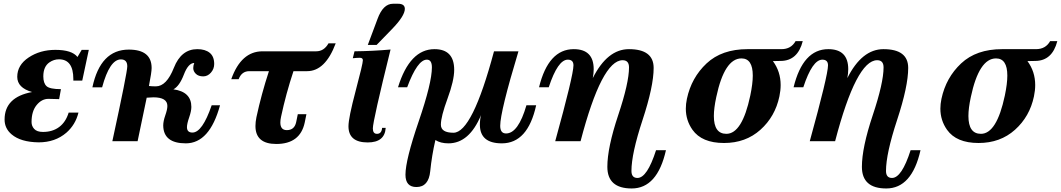

<svg xmlns="http://www.w3.org/2000/svg" viewBox="-20 -767 5764 1043"><path d="M189.9 6.3Q92.3 4.9 43 -37.1Q4.9 -69.3 4.9 -117.7Q4.9 -239.3 154.3 -267.1Q73.7 -290 73.7 -349.6Q73.7 -413.6 135.7 -454.8Q197.8 -496.1 280.8 -496.1Q370.6 -496.1 400.9 -457.5L423.8 -496.1H462.4L426.8 -329.1H378.4V-337.4Q378.4 -444.8 300.3 -444.8Q272.5 -444.8 248.5 -428.2Q215.3 -405.3 215.3 -352.1Q215.3 -315.4 232.7 -299.1Q250 -282.7 311 -282.7L301.3 -228.5Q267.1 -230 243.2 -230Q206.5 -230 179 -196.3Q151.4 -162.6 151.4 -104Q151.4 -82.5 165.5 -66.9Q180.2 -50.3 213.4 -50.3Q265.6 -50.3 301.5 -77.1Q337.4 -104 353 -155.3H406.2Q390.1 -89.4 340.3 -45.9Q279.3 6.3 189.9 6.3Z M789.1 -299.8Q806.6 -297.9 826.7 -297.9Q884.8 -297.9 924.6 -398.9Q964.4 -500 1051.8 -500Q1094.7 -500 1119.1 -480.2Q1143.6 -460.4 1143.6 -419.4Q1143.6 -392.6 1125.7 -372.3Q1107.9 -352.1 1084 -352.1Q1058.1 -352.1 1043.9 -366Q1029.8 -379.9 1029.8 -397Q1029.8 -411.6 1035.2 -424.8Q1002.9 -424.8 978.8 -361.8Q954.6 -298.8 921.9 -281.7Q1019.5 -268.6 1019.5 -186Q1019.5 -163.6 1007.6 -129.2Q995.6 -94.7 995.6 -76.2Q995.6 -46.9 1025.4 -46.9Q1079.1 -46.9 1129.9 -195.3H1175.3Q1118.7 11.7 989.3 11.7Q867.7 11.7 866.7 -85.4Q866.7 -108.4 877.9 -140.4Q889.2 -172.4 889.2 -191.4Q889.2 -238.3 813.5 -238.3Q799.8 -238.3 776.9 -236.3Q760.7 -155.8 727.5 0H590.3Q671.4 -373.5 671.4 -406.7Q671.4 -444.3 636.7 -444.3Q575.7 -444.3 534.7 -292.5H481.9Q525.4 -497.6 679.7 -497.6Q803.7 -497.6 803.7 -397.5Q803.7 -375 789.1 -299.8Z M1481 15.1Q1367.7 15.1 1367.7 -82.5Q1367.7 -104 1373 -130.4Q1399.9 -255.4 1440.9 -380.4H1334.5Q1293 -380.4 1276.4 -336.9H1236.3Q1290 -488.3 1406.2 -488.3H1697.8Q1740.2 -488.3 1764.6 -531.7H1803.7Q1747.1 -380.4 1648.4 -380.4H1574.2Q1533.2 -256.8 1506.8 -132.8Q1502.9 -114.7 1502.9 -101.6Q1502.9 -60.1 1538.1 -60.1Q1579.6 -60.1 1588.9 -103.5L1597.7 -146.5H1644.5L1635.3 -101.1Q1610.4 15.1 1481 15.1Z M1977.5 6.8Q1873 6.8 1873 -81.1Q1873 -126.5 1912.1 -273.7Q1951.2 -420.9 1951.2 -439.5Q1951.2 -453.1 1935.1 -453.1Q1920.4 -453.1 1896.5 -450.7L1905.8 -488.3Q2003.4 -489.3 2101.6 -498Q2005.4 -109.4 2005.4 -69.3Q2005.4 -40 2027.8 -40Q2053.2 -40 2055.7 -72.3H2075.2Q2070.3 6.8 1977.5 6.8ZM2025.9 -522.9H1978L2030.8 -664.1Q2061 -746.6 2114.7 -746.6H2142.1Q2179.2 -746.6 2179.2 -718.8Q2179.2 -680.7 2108.4 -607.9Z M2326.2 -400.9Q2326.2 -442.9 2298.8 -442.9Q2247.6 -442.9 2191.9 -293H2142.1Q2206.1 -500 2340.3 -500Q2447.3 -500 2447.3 -387.7Q2447.3 -329.6 2411.1 -231.4Q2375 -133.3 2375 -89.8Q2375 -45.9 2443.4 -45.9Q2545.4 -45.9 2663.6 -488.3H2796.4Q2697.3 -160.2 2697.3 -83.5Q2697.3 -42 2729 -42Q2795.4 -42 2839.8 -195.3H2892.6Q2847.2 11.7 2706.1 11.7Q2586.9 11.7 2586.9 -89.4Q2586.9 -118.7 2593.3 -142.1Q2529.3 11.7 2416 11.7Q2373 11.7 2345.2 -6.3Q2325.7 77.6 2317.1 163.3Q2308.6 249 2242.2 249Q2182.6 249 2182.6 182.1Q2182.6 102.5 2254.4 -107.2Q2326.2 -316.9 2326.2 -400.9Z M3411.6 256.8Q3279.3 256.8 3279.3 139.2Q3279.3 35.2 3338.1 -140.9Q3397 -316.9 3397 -400.9Q3397 -439.9 3362.3 -439.9Q3249 -439.9 3133.8 0H2996.1Q3095.2 -358.9 3095.2 -412.1Q3095.2 -442.9 3064.5 -442.9Q3010.3 -442.9 2960.9 -293H2908.2Q2959 -500 3096.7 -500Q3205.1 -500 3205.1 -391.1Q3205.1 -368.2 3200.2 -342.8Q3279.3 -500 3396.5 -500Q3530.8 -500 3530.8 -397.9Q3530.8 -298.3 3470.5 -115.2Q3410.2 67.9 3410.2 161.6Q3410.2 199.7 3442.9 199.7Q3495.6 199.7 3543.9 48.8H3597.7Q3550.8 256.8 3411.6 256.8Z M3925.8 -40Q4011.7 -40 4055.7 -247.6Q4069.3 -312.5 4069.3 -356.4Q4069.3 -449.7 4007.8 -449.7Q3915.5 -449.7 3871.1 -240.2Q3857.9 -179.2 3857.9 -136.7Q3857.9 -40 3925.8 -40ZM3913.1 9.8Q3792.5 9.8 3741.7 -62Q3705.6 -113.3 3705.6 -176.8Q3705.6 -202.1 3711.4 -230Q3735.8 -345.2 3818.4 -422.6Q3900.9 -500 4041 -500H4225.1Q4277.3 -500 4301.8 -543.5H4340.8Q4313.5 -437 4221.7 -436L4178.7 -435.1Q4220.7 -377.9 4220.7 -305.2Q4220.7 -275.4 4213.9 -243.2Q4190.9 -133.8 4110.8 -62Q4030.8 9.8 3913.1 9.8Z M4794.4 256.8Q4662.1 256.8 4662.1 139.2Q4662.1 35.2 4720.9 -140.9Q4779.8 -316.9 4779.8 -400.9Q4779.8 -439.9 4745.1 -439.9Q4631.8 -439.9 4516.6 0H4378.9Q4478 -358.9 4478 -412.1Q4478 -442.9 4447.3 -442.9Q4393.1 -442.9 4343.8 -293H4291Q4341.8 -500 4479.5 -500Q4587.9 -500 4587.9 -391.1Q4587.9 -368.2 4583 -342.8Q4662.1 -500 4779.3 -500Q4913.6 -500 4913.6 -397.9Q4913.6 -298.3 4853.3 -115.2Q4793 67.9 4793 161.6Q4793 199.7 4825.7 199.7Q4878.4 199.7 4926.8 48.8H4980.5Q4933.6 256.8 4794.4 256.8Z M5308.6 -40Q5394.5 -40 5438.5 -247.6Q5452.1 -312.5 5452.1 -356.4Q5452.1 -449.7 5390.6 -449.7Q5298.3 -449.7 5253.9 -240.2Q5240.7 -179.2 5240.7 -136.7Q5240.7 -40 5308.6 -40ZM5295.9 9.8Q5175.3 9.8 5124.5 -62Q5088.4 -113.3 5088.4 -176.8Q5088.4 -202.1 5094.2 -230Q5118.7 -345.2 5201.2 -422.6Q5283.7 -500 5423.8 -500H5607.9Q5660.2 -500 5684.6 -543.5H5723.6Q5696.3 -437 5604.5 -436L5561.5 -435.1Q5603.5 -377.9 5603.5 -305.2Q5603.5 -275.4 5596.7 -243.2Q5573.7 -133.8 5493.7 -62Q5413.6 9.8 5295.9 9.8Z"/></svg>

Font: Munson
Style: Bold Italic
Weight: 700
Italic angle: -12°
Designer: Paul James MIller
Foundry: High-Logic / Made with FontCreator
Version: Version 2.10;May 5, 2019;FontCreator 11.5.0.2430 64-bit